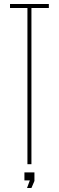

<svg xmlns="http://www.w3.org/2000/svg" viewBox="-20 -820 294 959"><path d="M117 0V-780H30V-800H224V-780H137V0ZM102 81V41H152V84L137 119H115L129 81Z"/></svg>

Font: Big Shoulders Display Thin
Style: Regular
Weight: 100
Designer: Patric King
Foundry: XO Type Co
Version: Version 1.000; ttfautohint (v1.8.2)